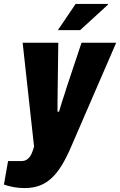

<svg xmlns="http://www.w3.org/2000/svg" viewBox="-67 -745 610 975"><path d="M59 210Q26 210 -3.5 204Q-33 198 -47 192L-26 73H41Q61 73 73.5 62.5Q86 52 93.5 35Q101 18 106 0L48 -528H229L226 -301Q226 -280 225.5 -257.5Q225 -235 225 -215Q225 -195 225 -178H233Q237 -191 241 -205.5Q245 -220 250.5 -236Q256 -252 261 -268Q266 -284 271 -300L347 -528H523L290 10Q269 58 246 95.5Q223 133 196 158.5Q169 184 135.5 197Q102 210 59 210ZM227 -592 317 -725H481V-721L340 -592Z"/></svg>

Font: Archivo Condensed Black
Style: Italic
Weight: 900
Width: 3
Italic angle: -10°
Designer: Hector Gatti
Foundry: Omnibus-Type
Version: Version 2.001